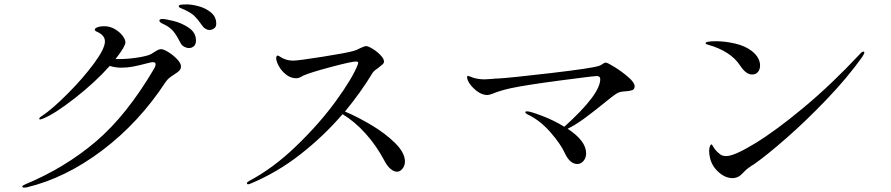

<svg xmlns="http://www.w3.org/2000/svg" viewBox="-20 -855 4040 871"><path d="M961 -747Q961 -733 951 -726Q941 -719 930 -719Q921 -719 911.5 -725Q902 -731 895 -742Q877 -768 862.5 -782Q848 -796 821 -809Q814 -812 806 -815.5Q798 -819 794.5 -821Q791 -823 791 -827Q791 -832 800 -833.5Q809 -835 828 -835Q851 -835 882 -826.5Q913 -818 937 -798.5Q961 -779 961 -747ZM869 -671Q869 -654 859.5 -645.5Q850 -637 837 -637Q827 -637 815.5 -643Q804 -649 798 -662Q783 -692 768 -711Q753 -730 727 -743Q725 -744 717.5 -747.5Q710 -751 706.5 -754.5Q703 -758 703 -761Q703 -769 717 -769Q729 -769 766.5 -760Q804 -751 836.5 -729Q869 -707 869 -671ZM801 -554Q801 -542 793.5 -534.5Q786 -527 770 -517Q756 -508 747.5 -501Q739 -494 732 -484Q611 -299 444 -173Q277 -47 101 -5Q96 -4 90 -4Q81 -4 81 -9Q81 -13 95 -19Q275 -94 415 -213Q555 -332 680 -545Q686 -556 686 -563Q686 -573 674 -573Q669 -573 660 -571Q610 -558 584 -553Q558 -548 532 -548Q502 -548 478 -556Q412 -482 320 -410Q228 -338 175 -317Q165 -313 162 -313Q158 -313 158 -316Q158 -319 161.5 -322.5Q165 -326 172 -330Q218 -361 286.5 -429.5Q355 -498 405.5 -566Q456 -634 456 -667Q456 -695 420 -711Q410 -715 410 -720Q410 -726 419 -730Q432 -736 453 -736Q478 -736 500 -723.5Q522 -711 535.5 -693.5Q549 -676 549 -663Q549 -654 539 -637Q529 -619 504 -587H519Q560 -587 605 -594Q650 -601 666 -610Q674 -615 683.5 -621Q693 -627 699 -629.5Q705 -632 711 -632Q722 -632 744 -618.5Q766 -605 783.5 -586.5Q801 -568 801 -554Z M1817 -122Q1817 -104 1806 -90Q1795 -76 1781 -76Q1767 -76 1752 -88.5Q1737 -101 1725 -124Q1688 -194 1638.5 -249Q1589 -304 1534 -337Q1447 -236 1341 -153.5Q1235 -71 1114 -21Q1109 -19 1106 -19Q1100 -19 1100 -24Q1100 -28 1110 -34Q1220 -92 1325.5 -194Q1431 -296 1505.5 -399Q1580 -502 1603 -562L1605 -570Q1605 -576 1595 -576Q1575 -576 1481 -551Q1387 -526 1356 -512Q1352 -510 1343 -505Q1334 -500 1324 -500Q1299 -500 1278 -516.5Q1257 -533 1245 -555Q1233 -577 1233 -590Q1233 -603 1240 -603Q1243 -603 1252.5 -596.5Q1262 -590 1274 -586Q1290 -580 1311 -580Q1332 -580 1443 -597.5Q1554 -615 1584 -624Q1599 -628 1615 -637Q1635 -646 1640 -646Q1650 -646 1670.5 -633.5Q1691 -621 1706.5 -604.5Q1722 -588 1722 -576Q1722 -569 1716 -563.5Q1710 -558 1696 -547Q1675 -533 1670 -524Q1616 -435 1545 -349Q1602 -325 1665 -287.5Q1728 -250 1772.5 -206Q1817 -162 1817 -122Z M2859 -464Q2859 -450 2848 -446Q2837 -442 2820 -441Q2799 -440 2788 -436Q2777 -432 2755 -415L2735 -399Q2675 -350 2632 -318.5Q2589 -287 2555 -271Q2639 -216 2639 -159Q2639 -140 2627.5 -125.5Q2616 -111 2599 -111Q2565 -111 2542 -161Q2524 -201 2477.5 -254.5Q2431 -308 2377 -334Q2363 -341 2363 -346Q2363 -350 2371 -350Q2385 -350 2439 -329.5Q2493 -309 2540 -280Q2703 -427 2703 -496Q2703 -510 2687 -510Q2673 -510 2518 -489.5Q2363 -469 2298 -455Q2248 -444 2215 -430Q2199 -424 2191 -424Q2164 -424 2138 -446Q2112 -468 2103 -489Q2099 -497 2099 -504Q2099 -511 2103 -511Q2105 -511 2112 -508Q2119 -505 2125 -503Q2149 -495 2179 -495Q2188 -495 2212 -497Q2230 -499 2242 -499Q2295 -502 2479 -523.5Q2663 -545 2697 -556Q2706 -559 2714 -565Q2722 -571 2728 -571Q2736 -571 2769.5 -550Q2803 -529 2831 -504.5Q2859 -480 2859 -464Z M3338 -557Q3315 -592 3278 -615Q3241 -638 3199 -650Q3191 -652 3186 -654Q3181 -656 3181 -659Q3181 -668 3227 -668Q3269 -668 3314.5 -657.5Q3360 -647 3390 -624Q3428 -594 3428 -558Q3428 -540 3418.5 -528.5Q3409 -517 3392 -517Q3364 -517 3338 -557ZM3197 -170Q3197 -183 3200.5 -191.5Q3204 -200 3207 -200Q3210 -200 3216 -189Q3222 -178 3232 -168Q3242 -158 3250.5 -152.5Q3259 -147 3275 -147Q3311 -147 3406 -205Q3501 -263 3627.5 -368.5Q3754 -474 3881 -610Q3890 -621 3897 -621Q3901 -621 3901 -617Q3901 -611 3891 -596Q3823 -501 3729 -403Q3635 -305 3547.5 -228.5Q3460 -152 3409 -116Q3397 -107 3389 -103Q3380 -97 3371 -90Q3362 -83 3351 -71Q3330 -47 3303 -47Q3270 -47 3239.5 -74.5Q3209 -102 3201 -139Q3197 -155 3197 -170Z"/></svg>

Font: Shippori Mincho
Style: Regular
Weight: 400
Designer: FONTDASU
Foundry: FONTDASU / Google Inc. / but / Adobe
Version: Version 3.110; ttfautohint (v1.8.3)